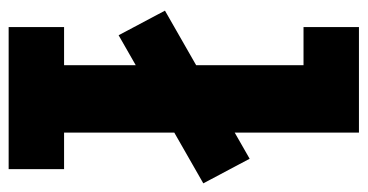

<svg xmlns="http://www.w3.org/2000/svg" viewBox="-218 -612 830 433"><g transform="rotate(90 196.5 -395.0)"><path d="M59 -248 3.5 -352.5 337.5 -543.5 393 -439ZM278.5 -125H361V0H40.5V-125H126.5V-665H40.5V-790H278.5Z"/></g></svg>

Font: Hepta Slab ExtraLight
Style: Bold
Weight: 700
Version: Version 1.102